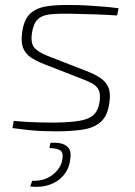

<svg xmlns="http://www.w3.org/2000/svg" viewBox="-20 -514 540 769"><path d="M264 -494Q296 -494 329 -492Q362 -490 394 -487.5Q426 -485 455 -481L449 -452Q405 -455 358.5 -456.5Q312 -458 265 -459Q213 -460 180.5 -456.5Q148 -453 131 -436.5Q114 -420 108 -382Q102 -341 117.5 -323Q133 -305 171 -290L325 -230Q359 -217 381.5 -202Q404 -187 414 -164Q424 -141 418 -102Q411 -50 384 -26Q357 -2 312 5Q267 12 204 12Q176 12 150 11Q124 10 95 7Q66 4 30 -1L35 -30Q65 -27 92 -25.5Q119 -24 146 -23.5Q173 -23 202 -23Q263 -24 300 -30.5Q337 -37 355.5 -54.5Q374 -72 379 -107Q383 -137 375.5 -153Q368 -169 351.5 -178.5Q335 -188 311 -197L157 -257Q127 -269 105 -283Q83 -297 73 -321Q63 -345 69 -386Q76 -436 100.5 -459Q125 -482 165.5 -488.5Q206 -495 264 -494ZM182 58Q212 56 231 62.5Q250 69 258 84Q266 99 261 126Q257 161 235 187.5Q213 214 178.5 226Q144 238 101 233L109 210Q158 212 191.5 185.5Q225 159 230 123Q234 98 222.5 89Q211 80 178 79Z"/></svg>

Font: Exo 2 ExtraLight
Style: Italic
Weight: 250
Italic angle: -8°
Designer: Natanael Gama
Foundry: Natanael Gama
Version: Version 2.010